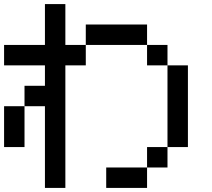

<svg xmlns="http://www.w3.org/2000/svg" viewBox="-20 -920 1040 940"><path d="M0 -200V-400H100V-200ZM0 -600V-700H200V-900H300V-700H400V-600H300V0H200V-400H100V-500H200V-600ZM900 -200H800V-600H900ZM400 -700V-800H700V-700ZM800 -200V-100H700V-200ZM800 -700V-600H700V-700ZM500 0V-100H700V0Z"/></svg>

Font: GalmuriMono9 Regular
Style: Regular
Weight: 400
Designer: Lee Minseo (quiple)
Version: Version 2.399;hotconv 1.1.1;makeotfexe 2.6.0 DEVELOPMENT